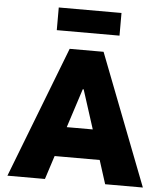

<svg xmlns="http://www.w3.org/2000/svg" viewBox="-60 -976 888 1030"><g transform="rotate(5 383.5 -461.5)"><path d="M504.4 -127H261.7L220.7 0H18.6L292 -707H474.6L748 0H544.9ZM453.1 -287.1 385.7 -497.1H380.9L313 -287.1ZM552.2 -800.8H214.4V-922.9H552.2Z"/></g></svg>

Font: Wanted Sans Black
Style: Regular
Weight: 900
Designer: Original Design by Kil Hyung-jin and Kang Hanbin, Wanted Lab, Inc; Hangeul from Source Han Sans by Jang Soo-young and Ka
Foundry: Wanted Lab, Inc.
Version: Version 1.003